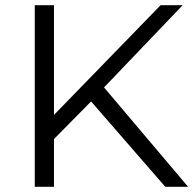

<svg xmlns="http://www.w3.org/2000/svg" viewBox="-20 -720 751 740"><path d="M617 0 331 -329 188 -184V0H114V-700H188V-277L599 -700H684L381 -383L705 0Z"/></svg>

Font: Montserrat Alternates
Style: Regular
Weight: 400
Designer: Julieta Ulanovsky
Foundry: Julieta Ulanovsky
Version: Version 7.200;PS 007.200;hotconv 1.0.88;makeotf.lib2.5.64775